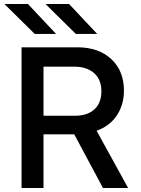

<svg xmlns="http://www.w3.org/2000/svg" viewBox="-20 -942 707 962"><path d="M198 -608V-362H355Q418 -362 453 -394Q488 -426 488 -485Q488 -543 451.5 -575.5Q415 -608 352 -608ZM198 -269V0H88V-705H367Q474 -705 537.5 -646Q601 -587 601 -488Q601 -416 564.5 -362.5Q528 -309 464 -287L622 0H496L352 -269ZM360 -772 208 -922H326L467 -772ZM154 -772 2 -922H120L261 -772Z"/></svg>

Font: Manrope Medium
Style: Medium
Weight: 500
Designer: Mikhail Sharanda
Foundry: Mikhail Sharanda
Version: Version 4.000;hotconv 1.0.109;makeotfexe 2.5.65596